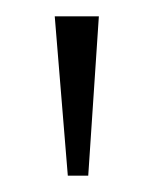

<svg xmlns="http://www.w3.org/2000/svg" viewBox="-20 -734 189 235"><path d="M63 -519 47 -714H101L88 -519Z"/></svg>

Font: Noto Serif Gujarati ExtraLight
Style: Regular
Weight: 250
Version: Version 2.102